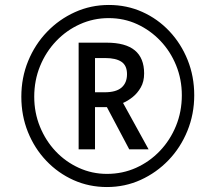

<svg xmlns="http://www.w3.org/2000/svg" viewBox="-20 -744 829 774"><path d="M411 10Q339 10 276.5 -18Q214 -46 166.5 -96Q119 -146 92.5 -212Q66 -278 66 -354Q66 -431 93.5 -498Q121 -565 169.5 -615.5Q218 -666 282 -695Q346 -724 419 -724Q491 -724 553.5 -696Q616 -668 663 -618Q710 -568 736.5 -502Q763 -436 763 -360Q763 -284 735.5 -216.5Q708 -149 659.5 -98.5Q611 -48 547.5 -19Q484 10 411 10ZM411 -43Q474 -43 528.5 -67.5Q583 -92 624.5 -135.5Q666 -179 689.5 -236.5Q713 -294 713 -360Q713 -424 690 -480.5Q667 -537 626.5 -579.5Q586 -622 533 -646.5Q480 -671 418 -671Q357 -671 302.5 -646.5Q248 -622 206.5 -578.5Q165 -535 141.5 -477.5Q118 -420 118 -354Q118 -290 141 -233.5Q164 -177 204 -134.5Q244 -92 297.5 -67.5Q351 -43 411 -43ZM297 -142V-572H410Q486 -572 523.5 -541Q561 -510 561 -448Q561 -415 547.5 -391.5Q534 -368 514.5 -352.5Q495 -337 476 -329L579 -142H501L411 -312H363V-142ZM402 -372Q448 -372 470 -391Q492 -410 492 -445Q492 -480 469.5 -495Q447 -510 404 -510H363V-372Z"/></svg>

Font: Noto Sans Display Medium
Style: Italic
Weight: 500
Italic angle: -12°
Designer: Monotype Design Team
Foundry: Monotype Imaging Inc.
Version: Version 2.003